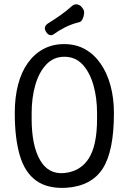

<svg xmlns="http://www.w3.org/2000/svg" viewBox="-20 -883 610 910"><path d="M520 -347Q520 -166 466.5 -83.5Q413 -1 294 7Q206 12 152 -26.5Q98 -65 74 -146Q50 -227 50 -347Q50 -421 65.5 -481Q81 -541 111.5 -584Q142 -627 185.5 -650.5Q229 -674 284 -674Q340 -674 383.5 -649.5Q427 -625 457.5 -580.5Q488 -536 504 -476.5Q520 -417 520 -347ZM130 -320Q130 -193 170 -124Q210 -55 286 -63Q362 -71 401 -132.5Q440 -194 440 -320V-347Q440 -420 422.5 -480.5Q405 -541 371 -577.5Q337 -614 285 -614Q234 -614 199.5 -577.5Q165 -541 147.5 -480.5Q130 -420 130 -347ZM235 -721Q225 -714 215.5 -717Q206 -720 199 -731L198 -733Q191 -744 193 -753.5Q195 -763 206 -771Q235 -789 264.5 -809.5Q294 -830 323 -856Q330 -862 338.5 -862.5Q347 -863 355.5 -859Q364 -855 370 -846L374 -840Q380 -832 378.5 -818Q377 -804 371 -792Q365 -780 356 -778Q319 -769 288.5 -753.5Q258 -738 235 -721Z"/></svg>

Font: Winky Sans Light
Style: Regular
Weight: 300
Designer: Simon Atzbach
Foundry: typofactur
Version: Version 1.205